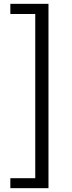

<svg xmlns="http://www.w3.org/2000/svg" viewBox="-20 -812 378 1002"><path d="M34 170V118H164V-739H34V-792H233V170Z"/></svg>

Font: Noto Sans KR
Style: Regular
Weight: 400
Designer: Ryoko NISHIZUKA  (kana, bopomofo & ideographs); Paul D. Hunt (Latin, Greek & Cyrillic); Sandoll Communications , Soo-you
Foundry: Adobe
Version: Version 2.004-H2;hotconv 1.0.118;makeotfexe 2.5.65603